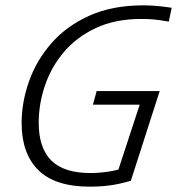

<svg xmlns="http://www.w3.org/2000/svg" viewBox="-20 -684 663 719"><path d="M612 -603Q579 -609 557.5 -611Q536 -613 508 -613Q412 -613 340 -579.5Q268 -546 220.5 -490.5Q173 -435 149 -365.5Q125 -296 125 -224Q125 -130 172 -83Q219 -36 319 -36Q350 -36 384 -41Q418 -46 452 -57L413 -17L508 -307L539 -292H328L342 -343H578L470 -7Q425 6 389.5 10.5Q354 15 316 15Q186 15 123.5 -47Q61 -109 61 -223Q61 -301 88.5 -379Q116 -457 172 -521.5Q228 -586 314 -625Q400 -664 517 -664Q540 -664 564 -662Q588 -660 623 -655Z"/></svg>

Font: Intel One Mono Light
Style: Italic
Weight: 300
Italic angle: -16°
Monospace: yes
Designer: Fred Shallcrass
Foundry: Frere-Jones Type LLC
Version: Version 1.004